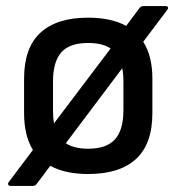

<svg xmlns="http://www.w3.org/2000/svg" viewBox="-20 -559 578 630"><path d="M15 51Q9 51 7 47Q5 43 9 38L88 -67Q59 -114 59 -188V-301Q59 -402 112.5 -451.5Q166 -501 269 -501Q345 -501 394 -474L438 -533Q443 -539 451 -539H523Q529 -539 531 -535.5Q533 -532 529 -527L450 -422Q480 -375 480 -301V-188Q480 -87 426.5 -37.5Q373 12 269 12Q194 12 145 -15L100 45Q96 51 87 51ZM154 -197Q154 -173 157 -154L343 -400Q316 -418 269 -418Q208 -418 181 -387Q154 -356 154 -293ZM269 -71Q330 -71 357.5 -102Q385 -133 385 -197V-293Q385 -316 381 -335L196 -89Q223 -71 269 -71Z"/></svg>

Font: Sofia Sans Medium
Style: Regular
Weight: 500
Designer: Botio Nikoltchev, Ani Petrova
Foundry: lettersoup
Version: Version 4.101; ttfautohint (v1.8.4.7-5d5b)